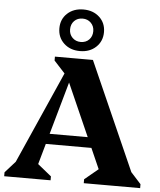

<svg xmlns="http://www.w3.org/2000/svg" viewBox="-62 -1019 891 1072"><g transform="rotate(5 383.0 -483.0)"><path d="M2 0V-22L78 -107L27 -13L327 -690H439L739 -13L687 -107L764 -22V0H448V-22L547 -104L556 -13L296 -601H331L165 -13L162 -103L262 -22V0ZM174 -200V-258H555V-200ZM305 -582 226 -668V-690H352ZM362 -733Q307 -733 272 -766Q237 -799 237 -850Q237 -901 272 -933.5Q307 -966 362 -966Q417 -966 452 -933.5Q487 -901 487 -850Q487 -799 452 -766Q417 -733 362 -733ZM362 -784Q391 -784 409 -802.5Q427 -821 427 -850Q427 -878 408.5 -896.5Q390 -915 362 -915Q333 -915 315 -896.5Q297 -878 297 -849Q297 -821 315.5 -802.5Q334 -784 362 -784Z"/></g></svg>

Font: Platypi Light
Style: Bold
Weight: 700
Version: Version 1.200